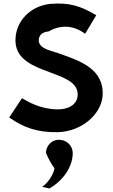

<svg xmlns="http://www.w3.org/2000/svg" viewBox="-20 -734 641 1085"><path d="M391 131C391 93 362 61 325 57C276 49 239 89 240 131C254 165 273 197 288 218C277 269 238 309 218 322C232 325 246 328 259 331C337 287 391 208 391 131ZM254 -556C314 -591 390 -597 461 -543L524 -648C435 -700 374 -721 263 -712C146 -699 72 -610 68 -519C67 -510 67 -501 68 -493C75 -397 168 -360 258 -327C334 -297 419 -273 419 -200C419 -140 361 -114 302 -116C207 -118 143 -157 104 -179L32 -70C114 -13 191 15 307 13C444 9 553 -90 560 -194V-219C553 -358 407 -398 302 -436C258 -450 203 -461 199 -503C198 -536 221 -554 254 -556Z"/></svg>

Font: Bluebird
Style: Regular
Weight: 400
Designer: Jasper
Foundry: Cannot Into Space Fonts
Version: Version 0.98